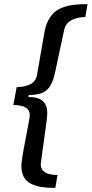

<svg xmlns="http://www.w3.org/2000/svg" viewBox="-20 -755 446 934"><path d="M249 159.2Q210 159.2 182.1 154.8Q154.3 150.4 130.9 138.9Q107.4 127.4 95.7 105.7Q84 84 84 51.8Q84 26.4 104.5 -78.9Q125 -184.1 125 -193.8Q125 -244.1 44.9 -244.1L61 -331.1Q99.1 -331.1 127 -345Q154.8 -358.9 160.2 -391.1L195.8 -596.2Q201.7 -630.4 214.4 -655Q227.1 -679.7 244.4 -695.1Q261.7 -710.4 287.4 -719.5Q313 -728.5 340.6 -731.7Q368.2 -734.9 405.8 -734.9L395 -671.9Q378.9 -671.9 364 -669.2Q349.1 -666.5 333.7 -659.9Q318.4 -653.3 307.1 -640.4Q295.9 -627.4 292 -608.9L247.1 -398.9Q234.9 -342.8 208.5 -317.9Q182.1 -293 120.1 -293L118.2 -283.2Q167 -283.2 188.5 -263.2Q210 -243.2 210 -204.1Q210 -184.1 194.1 -73Q178.2 38.1 178.2 43.9Q178.2 96.2 259.8 96.2Z"/></svg>

Font: Archivo Medium
Style: Italic
Weight: 500
Italic angle: -10°
Designer: Hector Gatti
Foundry: Omnibus-Type
Version: Version 2.001